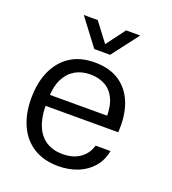

<svg xmlns="http://www.w3.org/2000/svg" viewBox="-135 -835 845 946"><g transform="rotate(20 287.0 -362.5)"><path d="M277 9Q202 9 148.5 -24Q95 -57 67 -118Q39 -179 39 -260Q39 -343 67 -404.5Q95 -466 147 -499.5Q199 -533 274 -533Q354 -533 406 -497Q458 -461 481.5 -397Q505 -333 499 -249H118Q119 -184 138.5 -140.5Q158 -97 193.5 -75.5Q229 -54 277 -54Q333 -54 369 -80Q405 -106 417 -149H495Q486 -99 455.5 -63.5Q425 -28 379 -9.5Q333 9 277 9ZM119 -295 110 -307H429L420 -293Q421 -356 403 -394.5Q385 -433 351.5 -451.5Q318 -470 274 -470Q228 -470 194 -450Q160 -430 140.5 -391.5Q121 -353 119 -295ZM248 -594 142 -734H215L290 -635L364 -734H438L331 -594Z"/></g></svg>

Font: Mona Sans ExtraLight
Style: Regular
Weight: 400
Version: Version 2.000